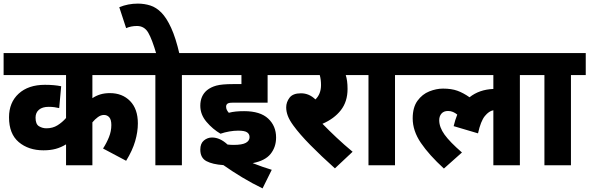

<svg xmlns="http://www.w3.org/2000/svg" viewBox="-20 -916 3266 1064"><path d="M787 -500H492V-372Q513 -386 536.5 -393Q560 -400 589 -400Q658 -400 701 -356Q744 -312 744 -232Q744 -185 729 -133.5Q714 -82 679 -25L551 -93Q571 -124 584 -156.5Q597 -189 597 -223Q597 -253 585.5 -266Q574 -279 556 -279Q539 -279 522.5 -267Q506 -255 492 -238V0H346V-116Q318 -99 288.5 -91Q259 -83 221 -83Q138 -83 84 -128.5Q30 -174 30 -266Q30 -348 83.5 -397Q137 -446 229 -446Q281 -446 319 -438L308 -317Q296 -320 281.5 -322Q267 -324 250 -324Q215 -324 196 -308Q177 -292 177 -264Q177 -228 196 -216.5Q215 -205 237 -205Q272 -205 298.5 -221.5Q325 -238 346 -262V-500H0V-622H787Z M988 -500V0H841V-500H773V-622H1070V-500ZM847 -615Q823 -698 801.5 -735Q780 -772 739 -772Q706 -772 679 -760L641 -876Q689 -896 744 -896Q780 -896 813 -885.5Q846 -875 874.5 -846Q903 -817 928.5 -761.5Q954 -706 975 -615Z M1300 -192Q1277 -192 1251 -187.5Q1225 -183 1202 -175Q1159 -200 1124.5 -240.5Q1090 -281 1090 -330Q1090 -385 1127 -416Q1148 -433 1178.5 -441.5Q1209 -450 1272 -450H1318V-500H1056V-622H1554V-500H1463V-347H1272Q1257 -347 1250.5 -345.5Q1244 -344 1240 -341Q1233 -335 1233 -325Q1233 -315 1237 -307Q1241 -299 1248 -291Q1267 -296 1287 -298Q1307 -300 1333 -300Q1422 -300 1466 -259Q1510 -218 1510 -154Q1510 -101 1479.5 -63Q1449 -25 1380 -12Q1436 10 1486 25L1435 128Q1377 100 1321.5 66.5Q1266 33 1218 -1Q1158 -5 1124 -23Q1090 -41 1090 -87Q1090 -121 1110 -137.5Q1130 -154 1155 -154Q1199 -154 1241 -115Q1258 -113 1275 -113Q1322 -113 1342.5 -124.5Q1363 -136 1363 -156Q1363 -173 1349.5 -182.5Q1336 -192 1300 -192Z M1934 -75 1836 17Q1759 -52 1699.5 -112.5Q1640 -173 1606 -220Q1584 -250 1575 -274Q1566 -298 1566 -321Q1566 -350 1584.5 -374.5Q1603 -399 1648 -399Q1693 -399 1728 -365Q1759 -395 1759 -445Q1759 -475 1752 -500H1540V-622H1967V-500H1896Q1901 -485 1903.5 -466Q1906 -447 1906 -423Q1906 -353 1869 -305.5Q1832 -258 1767 -230Q1802 -194 1844.5 -154Q1887 -114 1934 -75Z M2169 -500V0H2022V-500H1954V-622H2251V-500Z M2237 -500V-622H2943V-500H2861V0H2714V-305Q2690 -301 2667 -273Q2644 -245 2629 -177L2494 -217Q2502 -251 2514 -281Q2503 -290 2490.5 -295.5Q2478 -301 2463 -301Q2439 -301 2426.5 -286.5Q2414 -272 2414 -250Q2414 -211 2443.5 -170Q2473 -129 2540 -71L2440 18Q2358 -57 2312.5 -124Q2267 -191 2267 -260Q2267 -321 2293.5 -357.5Q2320 -394 2359 -409.5Q2398 -425 2435 -425Q2482 -425 2515 -413Q2548 -401 2582 -377Q2636 -420 2714 -423V-500Z M3144 -500V0H2997V-500H2929V-622H3226V-500Z"/></svg>

Font: Noto Sans Devanagari UI SemiCondensed ExtraBold
Style: Regular
Weight: 800
Width: 4
Designer: Jelle Bosma - Monotype Design Team
Foundry: Monotype Imaging Inc.
Version: Version 2.004; ttfautohint (v1.8.4.7-5d5b)